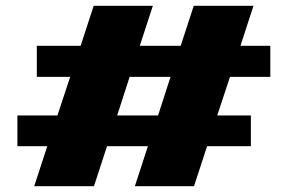

<svg xmlns="http://www.w3.org/2000/svg" viewBox="-20 -642 992 662"><path d="M525 -244 568 -377H427L384 -244ZM912 -377H773L729 -244H845V-138H694L649 0H445L490 -138H349L304 0H98L143 -138H40V-244H178L222 -377H107V-484H258L303 -622H507L462 -484H603L648 -622H854L809 -484H912Z"/></svg>

Font: Sarpanch Black
Style: Regular
Weight: 900
Designer: Manushi Parikh (Devanagari and Latin), Jyotish Sonowal (Devanagari)
Foundry: Indian Type Foundry
Version: Version 2.004;PS 1.0;hotconv 1.0.78;makeotf.lib2.5.61930; tt